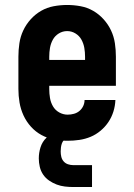

<svg xmlns="http://www.w3.org/2000/svg" viewBox="-20 -558 540 772"><path d="M252 8Q225 8 198 3Q171 -2 147 -15Q123 -28 104.5 -48.5Q86 -69 74.5 -94Q63 -119 58.5 -146Q54 -173 54 -200V-330Q54 -357 58 -384Q62 -411 73.5 -435.5Q85 -460 103.5 -480.5Q122 -501 145.5 -514.5Q169 -528 196 -533Q223 -538 250 -538Q277 -538 304 -533Q331 -528 354.5 -514.5Q378 -501 396.5 -480.5Q415 -460 426.5 -435.5Q438 -411 442 -384Q446 -357 446 -330V-213H178V-200Q178 -182 181 -164Q184 -146 193 -130.5Q202 -115 218 -106Q234 -97 252 -97Q265 -97 277.5 -100.5Q290 -104 299.5 -112Q309 -120 314.5 -131.5Q320 -143 320 -156H444Q443 -132 436 -109.5Q429 -87 416 -67.5Q403 -48 384.5 -32.5Q366 -17 344.5 -8Q323 1 299.5 4.5Q276 8 252 8ZM322 -317V-330Q322 -348 319 -365.5Q316 -383 307.5 -398.5Q299 -414 283.5 -423.5Q268 -433 250 -433Q232 -433 216.5 -423.5Q201 -414 192.5 -398.5Q184 -383 181 -365.5Q178 -348 178 -330V-317ZM275 194Q258 194 241 192Q224 190 208 184Q192 178 177.5 168Q163 158 153.5 144Q144 130 140 113Q136 96 136 79Q136 56 143 34Q150 12 166.5 -4Q183 -20 205 -27Q227 -34 250 -34V0Q242 0 236.5 6Q231 12 228.5 19.5Q226 27 225 35Q224 43 224 51Q224 62 226.5 72.5Q229 83 236 91Q243 99 253.5 102.5Q264 106 275 106H350V194Z"/></svg>

Font: Iosevka Slab Extrabold
Style: Regular
Weight: 800
Monospace: yes
Designer: Belleve Invis
Foundry: Belleve Invis
Version: Version 11.1.1; ttfautohint (v1.8.3)